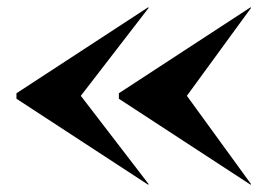

<svg xmlns="http://www.w3.org/2000/svg" viewBox="-20 -650 764 525"><path d="M665 -145 305 -380V-395L665 -630L666.5 -628.5L491 -388L666.5 -146.5ZM385 -145 25 -380V-395L385 -630L386.5 -628.5L201 -388L386.5 -146.5Z"/></svg>

Font: Bodoni Moda 72pt
Style: Bold
Weight: 700
Designer: Owen Earl
Foundry: indestructible type
Version: Version 2.004